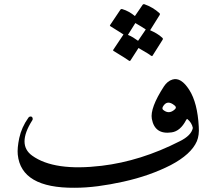

<svg xmlns="http://www.w3.org/2000/svg" viewBox="-20 -880 1023 908"><path d="M796 -504Q836 -516 875 -455Q914 -394 920 -281Q923 -241 911 -212Q884 -150 787 -99Q738 -74 682.5 -54.5Q627 -35 564 -21Q501 -7 443.5 0.5Q386 8 333 8Q80 10 64 -149Q61 -179 71 -227Q82 -278 114 -323Q118 -329 125 -329Q132 -329 134 -322Q136 -315 132 -310Q60 -196 132 -144Q236 -69 461 -96Q553 -107 645.5 -136Q738 -165 830 -212Q885 -239 892 -275Q887 -300 866 -317Q864 -319 860 -312Q833 -260 792 -254Q712 -242 698 -318Q689 -369 755 -471Q772 -497 796 -504ZM807 -363Q817 -372 806 -381Q770 -411 750 -375Q746 -366 751 -361Q779 -337 807 -363ZM550 -835Q552 -838 558 -837Q575 -832 590 -823.5Q605 -815 618 -804L655 -858Q657 -861 663 -860Q703 -846 734 -818Q738 -814 735 -809L690 -737Q706 -730 720.5 -721.5Q735 -713 748 -701Q752 -697 749 -692L701 -616Q699 -613 692 -618Q689 -621 675 -629.5Q661 -638 635 -653L597 -594Q594 -589 587 -595Q583 -598 566 -609Q549 -620 517 -639Q513 -642 516 -645L564 -717Q556 -722 540.5 -732Q525 -742 502 -756Q498 -759 501 -762ZM633 -687 669 -740V-741Q662 -746 649.5 -753.5Q637 -761 620 -771L585 -715Q598 -710 610 -702.5Q622 -695 633 -687Z"/></svg>

Font: Amiri
Style: Regular
Weight: 400
Designer: Khaled Hosny
Version: Version 0.114